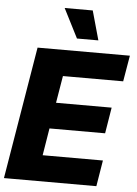

<svg xmlns="http://www.w3.org/2000/svg" viewBox="-67 -1004 752 1051"><g transform="rotate(5 309.0 -478.5)"><path d="M-4.9 0 116.2 -727.5H623.5L599.1 -584.5H268.1L243.2 -435.5H548.8L525.4 -292.5H219.7L195.3 -143.1H526.4L502.9 0ZM326.7 -795.9 245.1 -956.5H399.4L444.3 -795.9Z"/></g></svg>

Font: Inter Tight ExtraBold
Style: Italic
Weight: 800
Italic angle: -9.39999°
Designer: Rasmus Andersson
Foundry: rsms
Version: Version 3.004